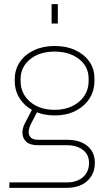

<svg xmlns="http://www.w3.org/2000/svg" viewBox="-20 -703 519 923"><path d="M25 200V174H300Q350 174 379 148.5Q408 123 408 80Q408 41 379 18Q350 -5 300 -5H161Q124 -5 106.5 -21.5Q89 -38 88 -61.5Q87 -85 98 -107L137 -182L164 -175L127 -104Q120 -90 118 -73Q116 -56 126.5 -43.5Q137 -31 165 -31H302Q364 -31 400 -1.5Q436 28 436 80Q436 116 419.5 143Q403 170 373 185Q343 200 301 200ZM243 -148Q187 -148 143.5 -169.5Q100 -191 75.5 -228.5Q51 -266 51 -314V-322Q51 -369 75.5 -405Q100 -441 143.5 -461.5Q187 -482 243 -482Q299 -482 342 -462Q385 -442 409.5 -407Q434 -372 434 -326V-314Q434 -266 409.5 -228.5Q385 -191 342 -169.5Q299 -148 243 -148ZM243 -175Q314 -175 360 -214Q406 -253 406 -314V-325Q406 -383 360 -419Q314 -455 243 -455Q170 -455 124.5 -418Q79 -381 79 -322V-314Q79 -253 124.5 -214Q170 -175 243 -175ZM228 -590V-683H258V-590Z"/></svg>

Font: SUSE Thin
Style: Regular
Weight: 250
Designer: Rene Bieder
Foundry: SUSE
Version: Version 1.000